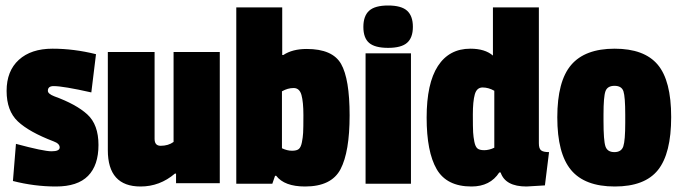

<svg xmlns="http://www.w3.org/2000/svg" viewBox="-20 -668 2482 698"><path d="M329 -471 312 -332Q210 -355 175 -355Q154 -355 154 -338Q154 -327 177 -318Q257 -289 297.5 -252Q338 -215 338 -141Q338 -67 300 -28.5Q262 10 183.5 10Q105 10 27 -10L38 -145Q138 -118 167.5 -118Q197 -118 197 -132Q197 -146 175 -154Q86 -188 45 -226.5Q4 -265 4 -337.5Q4 -410 48.5 -450.5Q93 -491 171 -491Q249 -491 329 -471Z M491 10Q372 10 372 -122V-479H542V-163Q542 -138 564 -138Q592 -138 611 -152V-479H779V-2H620V-37H616Q561 10 491 10Z M1089 10Q1014 10 984 -29H980L970 0H839V-641H1006V-468H1010Q1043 -490 1095 -490Q1189 -490 1220 -435.5Q1251 -381 1251 -248.5Q1251 -116 1218 -53Q1185 10 1089 10ZM1005 -336V-129Q1024 -120 1041.5 -120Q1059 -120 1066.5 -126.5Q1074 -133 1077.5 -150.5Q1081 -168 1082 -185Q1083 -202 1083 -249.5Q1083 -297 1076 -322.5Q1069 -348 1047.5 -348Q1026 -348 1005 -336Z M1474 0H1309V-474H1474ZM1322 -512Q1301 -530 1301 -570Q1301 -610 1322 -629Q1343 -648 1391 -648Q1439 -648 1460 -629Q1481 -610 1481 -570.5Q1481 -531 1460 -512.5Q1439 -494 1391 -494Q1343 -494 1322 -512Z M1961 6 1894 10Q1817 10 1800 -41H1795Q1762 10 1694 10Q1604 10 1567.5 -53Q1531 -116 1531 -240.5Q1531 -365 1572 -428Q1613 -491 1690 -491Q1743 -491 1772 -466V-641H1939V-147Q1939 -128 1947 -121.5Q1955 -115 1976 -115ZM1777 -131V-338Q1756 -350 1734.5 -350Q1713 -350 1706 -324.5Q1699 -299 1699 -251.5Q1699 -204 1700 -187Q1701 -170 1704.5 -152.5Q1708 -135 1715.5 -128.5Q1723 -122 1740.5 -122Q1758 -122 1777 -131Z M2006 -241.5Q2006 -373 2056.5 -432Q2107 -491 2214.5 -491Q2322 -491 2371 -433Q2420 -375 2420 -242.5Q2420 -110 2372 -50Q2324 10 2215 10Q2106 10 2056 -50Q2006 -110 2006 -241.5ZM2174 -252V-228Q2174 -157 2181 -136Q2188 -115 2213.5 -115Q2239 -115 2246 -136Q2253 -157 2253 -222V-251Q2253 -316 2246.5 -336Q2240 -356 2214 -356Q2188 -356 2181 -336Q2174 -316 2174 -252Z"/></svg>

Font: Passion One
Style: Regular
Weight: 400
Designer: Alejandro Lo Celso
Foundry: Fontstage
Version: Version 1.002